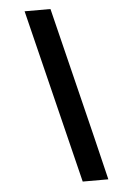

<svg xmlns="http://www.w3.org/2000/svg" viewBox="-54 -786 515 843"><g transform="rotate(-5 203.0 -364.5)"><path d="M201 -748Q248 -556 295.5 -364.5Q343 -173 389 19H276Q229 -173 181.5 -364.5Q134 -556 87 -748Z"/></g></svg>

Font: Josefin Sans Thin SemiBold
Style: Italic
Weight: 600
Italic angle: -7°
Version: Version 2.000